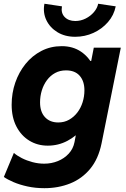

<svg xmlns="http://www.w3.org/2000/svg" viewBox="-32 -776 664 1010"><path d="M201.7 213.9Q153.8 213.9 112.5 204.8Q71.3 195.8 39.3 182.1Q7.3 168.5 -11.7 154.8L41 28.3Q57.6 43 83 55.9Q108.4 68.8 138.9 76.9Q169.4 85 200.2 85Q238.8 85 272.5 71.3Q306.2 57.6 329.6 32.2Q353 6.8 359.9 -28.3L366.7 -64H351.6L381.3 -111.3L441.4 -408.7L414.6 -455.6H447.8L461.4 -525.4H603.5L502.4 -22.5Q485.8 59.6 442.6 111.8Q399.4 164.1 337.2 189Q274.9 213.9 201.7 213.9ZM219.2 -9.8Q165.5 -9.8 122.6 -35.9Q79.6 -62 54.4 -110.4Q29.3 -158.7 29.3 -225.1Q29.3 -286.1 48.3 -341.3Q67.4 -396.5 102.3 -439.7Q137.2 -482.9 185.8 -508.1Q234.4 -533.2 293 -533.2Q351.1 -533.2 393.6 -504.6Q436 -476.1 459.5 -426.8Q482.9 -377.4 482.9 -315.4Q482.9 -256.8 462.6 -202.1Q442.4 -147.5 406.5 -104Q370.6 -60.5 322.8 -35.2Q274.9 -9.8 219.2 -9.8ZM274.4 -131.8Q306.2 -131.8 331.5 -146.2Q356.9 -160.6 375 -184.3Q393.1 -208 402.6 -238.3Q412.1 -268.6 412.1 -300.8Q412.1 -349.1 387.2 -377.4Q362.3 -405.8 315.4 -405.8Q283.2 -405.8 258.1 -392.1Q232.9 -378.4 215.1 -354.5Q197.3 -330.6 188 -300.3Q178.7 -270 178.7 -237.3Q178.7 -187.5 204.6 -159.7Q230.5 -131.8 274.4 -131.8ZM363.3 -582.5Q309.6 -582.5 270 -606.7Q230.5 -630.9 211.7 -670.4Q192.9 -710 201.7 -756.3L293.9 -742.7Q287.6 -708 307.9 -686.8Q328.1 -665.5 364.3 -665.5Q392.6 -665.5 418.5 -678.5Q444.3 -691.4 462.2 -712.4Q480 -733.4 484.4 -756.3L576.7 -742.7Q567.4 -695.8 535.9 -659.7Q504.4 -623.5 459.5 -603Q414.6 -582.5 363.3 -582.5Z"/></svg>

Font: Reddit Sans ExtraBold
Style: Italic
Weight: 800
Italic angle: -11.25°
Designer: Stephen Hutchings
Version: Version 1.013